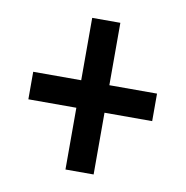

<svg xmlns="http://www.w3.org/2000/svg" viewBox="-61 -650 572 591"><g transform="rotate(10 225.0 -354.0)"><path d="M269 -396H418V-310H269V-117H181V-310H31V-396H181V-591H269Z"/></g></svg>

Font: Noto Sans Thai Looped UI Condensed Medium
Style: Regular
Weight: 500
Width: 3
Designer: Cadson Demak Team
Foundry: Cadson Demak Co., Ltd.
Version: Version 1.000